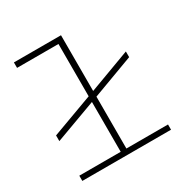

<svg xmlns="http://www.w3.org/2000/svg" viewBox="-127 -625 706 731"><g transform="rotate(-30 225.5 -259.5)"><path d="M420 1H30V-22H212V-241L30 -174V-199L212 -266V-496H30V-520H237V-275L420 -343V-318L237 -250V-22H420Z"/></g></svg>

Font: BhuTuka Expanded One
Style: Regular
Weight: 400
Designer: Erin McLaughlin
Version: Version 1.000; ttfautohint (v1.8.3)